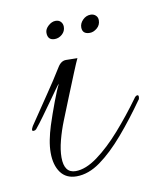

<svg xmlns="http://www.w3.org/2000/svg" viewBox="-57 -444 421 507"><g transform="rotate(-10 153.5 -190.0)"><path d="M109 17Q81 17 66.5 -3Q52 -23 52 -56Q52 -72 55.5 -90Q59 -108 65 -127Q74 -155 86 -187Q98 -219 105 -232Q103 -231 94.5 -219Q86 -207 73.5 -189.5Q61 -172 48 -154Q35 -136 25 -124Q22 -121 18 -121Q14 -121 14 -124Q14 -127 18 -134Q46 -176 69 -209.5Q92 -243 111 -274Q121 -291 135 -290.5Q149 -290 165 -290Q161 -282 149.5 -254Q138 -226 124.5 -192.5Q111 -159 101 -134Q91 -109 84.5 -84Q78 -59 78 -39Q78 3 109 3Q136 3 168 -20.5Q200 -44 232.5 -81Q265 -118 294 -158Q299 -166 304 -166Q307 -166 307 -161Q307 -157 305 -153V-154Q272 -107 238.5 -68Q205 -29 173 -6Q141 17 109 17ZM209 -350Q189 -350 189 -368Q189 -379 198 -388Q207 -397 219 -397Q227 -397 232.5 -392Q238 -387 238 -379Q238 -366 228.5 -358Q219 -350 209 -350ZM115 -350Q96 -350 96 -370Q96 -380 105.5 -388.5Q115 -397 125 -397Q134 -397 139 -391.5Q144 -386 144 -378Q144 -366 135 -358Q126 -350 115 -350Z"/></g></svg>

Font: Gwendolyn
Style: Regular
Weight: 400
Designer: Robert E. Leuschke
Foundry: Robert E. Leuschke
Version: Version 1.010; ttfautohint (v1.8.3)